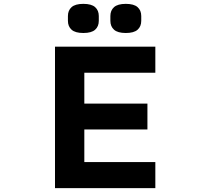

<svg xmlns="http://www.w3.org/2000/svg" viewBox="-20 -975 1040 995"><path d="M332 -867V-892Q332 -921 351 -938Q370 -955 412 -955Q454 -955 473 -938Q492 -921 492 -892V-867Q492 -838 473 -821Q454 -804 412 -804Q370 -804 351 -821Q332 -838 332 -867ZM552 -867V-892Q552 -921 571 -938Q590 -955 632 -955Q674 -955 693 -938Q712 -921 712 -892V-867Q712 -838 693 -821Q674 -804 632 -804Q590 -804 571 -821Q552 -838 552 -867ZM785 0H265V-733H785V-598H417V-438H744V-304H417V-135H785Z"/></svg>

Font: IBM Plex Sans JP
Style: Bold
Weight: 700
Designer: Mike Abbink; Paul van der Laan; Pieter van Rosmalen; Wujin Sim; Yejin Wi; Jinhee Kim; Boomi Park; Yona Kim; Kichan Ma
Foundry: Sandoll Inc.
Version: Version 1.001